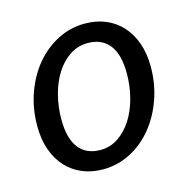

<svg xmlns="http://www.w3.org/2000/svg" viewBox="-83 -597 685 687"><g transform="rotate(-15 259.5 -253.5)"><path d="M226.5 -62.5Q263 -62.5 292.8 -82.5Q322.5 -102.5 343.8 -135.8Q365 -169 376.5 -212.5Q388 -256 388 -303.5Q388 -373.5 360.2 -408.8Q332.5 -444 280.5 -444Q243.5 -444 213.8 -424.2Q184 -404.5 163 -371.5Q142 -338.5 130.5 -295Q119 -251.5 119 -204Q119 -134 146.5 -98.2Q174 -62.5 226.5 -62.5ZM218 7Q176.5 7 142 -7.2Q107.5 -21.5 82.5 -48.5Q57.5 -75.5 43.5 -114.5Q29.5 -153.5 29.5 -203.5Q29.5 -267.5 49.5 -324Q69.5 -380.5 104.5 -422.8Q139.5 -465 186.8 -489.5Q234 -514 288.5 -514Q330 -514 364.5 -499.8Q399 -485.5 424 -458.5Q449 -431.5 463 -392.5Q477 -353.5 477 -304Q477 -240.5 457 -184Q437 -127.5 402.2 -85Q367.5 -42.5 320 -17.8Q272.5 7 218 7Z"/></g></svg>

Font: Lato 2
Style: Italic
Weight: 400
Italic angle: -7°
Designer: Lukasz Dziedzic with Adam Twardoch and Botio Nikoltchev
Foundry: tyPoland Lukasz Dziedzic
Version: Version 2.015; 2015-08-06; http://www.latofonts.com/